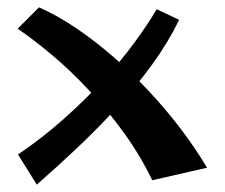

<svg xmlns="http://www.w3.org/2000/svg" viewBox="-20 -488 611 522"><path d="M394 2Q361 -66 316.5 -127.5Q272 -189 222 -242.5Q172 -296 122 -338Q72 -380 28 -410L86 -468Q136 -446 187 -411.5Q238 -377 287.5 -334Q337 -291 383.5 -241.5Q430 -192 470 -139.5Q510 -87 543 -32ZM80 14 29 -68Q94 -112 152 -163.5Q210 -215 259 -268Q308 -321 345 -371.5Q382 -422 406 -463L467 -434Q438 -374 395 -314.5Q352 -255 300 -198Q248 -141 191.5 -87.5Q135 -34 80 14Z"/></svg>

Font: Marhey Light
Style: Regular
Weight: 400
Version: Version 1.000